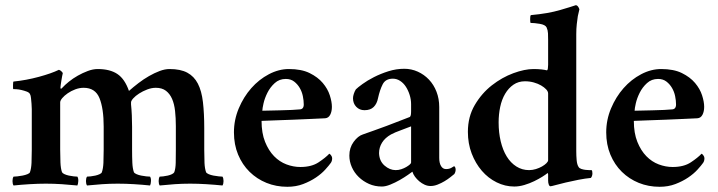

<svg xmlns="http://www.w3.org/2000/svg" viewBox="-20 -708 2757 737"><path d="M355 -443Q402 -443 430.5 -424Q459 -405 475 -359Q492 -374 511.5 -389Q531 -404 552 -416Q573 -428 593 -435.5Q613 -443 631 -443Q673 -443 699 -429Q725 -415 739.5 -387Q754 -359 759 -316Q764 -273 764 -216V-133Q764 -104 765 -82.5Q766 -61 771 -47Q773 -43 781 -39.5Q789 -36 799.5 -34Q810 -32 820 -31Q830 -30 834 -30Q838 -24 838 -13Q838 -2 834 4Q804 1 772 -1Q740 -3 710 -3Q679 -3 650.5 -1Q622 1 593 4Q589 -2 589 -13Q589 -24 593 -30Q598 -30 606.5 -31Q615 -32 624 -34Q633 -36 640 -39.5Q647 -43 649 -47Q654 -61 654.5 -83Q655 -105 655 -134V-224Q655 -255 652 -282Q649 -309 640.5 -328.5Q632 -348 617 -359.5Q602 -371 578 -371Q562 -371 545 -364.5Q528 -358 514 -349Q500 -340 491.5 -330.5Q483 -321 483 -315V-307Q485 -288 486 -265.5Q487 -243 487 -221V-134Q487 -105 488 -83Q489 -61 494 -47Q496 -43 504 -39.5Q512 -36 522 -34Q532 -32 541.5 -31Q551 -30 556 -30Q560 -24 559.5 -13Q559 -2 556 4Q527 1 495 -1Q463 -3 432 -3Q401 -3 372.5 -1Q344 1 314 4Q310 -2 310 -13Q310 -24 314 -30Q319 -30 328 -31Q337 -32 346 -34Q355 -36 362.5 -39.5Q370 -43 371 -47Q376 -61 377 -83Q378 -105 378 -134V-222Q378 -291 362 -331Q346 -371 301 -371Q285 -371 269 -365Q253 -359 240 -350Q227 -341 219 -331.5Q211 -322 211 -315V-134Q211 -108 212 -84.5Q213 -61 218 -47Q220 -43 227.5 -39.5Q235 -36 244.5 -34Q254 -32 263 -31Q272 -30 277 -30Q281 -24 280.5 -13Q280 -2 277 4Q247 1 217 -1Q187 -3 156 -3Q126 -3 93.5 -1Q61 1 32 4Q28 -2 28 -13Q28 -24 32 -30Q37 -30 46.5 -31Q56 -32 66.5 -34Q77 -36 85.5 -39.5Q94 -43 95 -47Q100 -61 101 -83Q102 -105 102 -134V-275Q102 -279 102 -289Q102 -299 101 -310Q100 -321 99 -331.5Q98 -342 95 -347Q92 -353 82.5 -356.5Q73 -360 62.5 -362.5Q52 -365 43 -365.5Q34 -366 31 -366Q30 -367 30 -371.5Q30 -376 30 -381.5Q30 -387 30.5 -391Q31 -395 32 -395Q81 -400 129 -413Q177 -426 206 -440Q211 -439 216 -434Q221 -429 221 -427Q220 -424 218.5 -415.5Q217 -407 215.5 -398Q214 -389 213 -381.5Q212 -374 212 -372Q212 -368 214 -367Q215 -367 219 -371Q229 -382 244.5 -394.5Q260 -407 278.5 -417.5Q297 -428 317 -435.5Q337 -443 355 -443Z M1077 -405Q1052 -405 1034.5 -389Q1017 -373 1006.5 -352Q996 -331 991.5 -311Q987 -291 987 -283Q990 -283 1010 -283.5Q1030 -284 1054 -284.5Q1078 -285 1100 -286Q1122 -287 1129 -288Q1146 -288 1146 -307Q1146 -322 1142.5 -339Q1139 -356 1130.5 -370.5Q1122 -385 1109 -395Q1096 -405 1077 -405ZM1089 -443Q1137 -443 1168.5 -427.5Q1200 -412 1219 -389.5Q1238 -367 1246 -342Q1254 -317 1254 -298Q1254 -280 1247.5 -267.5Q1241 -255 1228 -254Q1208 -253 1174.5 -251.5Q1141 -250 1105 -248.5Q1069 -247 1036 -246Q1003 -245 984 -244Q984 -197 997.5 -163.5Q1011 -130 1032 -108.5Q1053 -87 1079.5 -77Q1106 -67 1133 -67Q1176 -67 1203 -85Q1230 -103 1244 -118Q1247 -117 1251 -111.5Q1255 -106 1255 -101Q1255 -90 1250 -83Q1243 -73 1228.5 -57Q1214 -41 1192.5 -26.5Q1171 -12 1143.5 -1.5Q1116 9 1083 9Q1040 9 1003 -6Q966 -21 938 -48.5Q910 -76 894 -114.5Q878 -153 878 -200Q878 -248 896.5 -292Q915 -336 944.5 -369.5Q974 -403 1012 -423Q1050 -443 1089 -443Z M1499 -55Q1510 -55 1520.5 -58.5Q1531 -62 1539.5 -67Q1548 -72 1553 -76.5Q1558 -81 1558 -84V-223Q1541 -216 1518.5 -208Q1496 -200 1481 -192Q1458 -179 1446.5 -160.5Q1435 -142 1435 -120Q1436 -90 1456 -72.5Q1476 -55 1499 -55ZM1446 8Q1419 8 1396.5 -2Q1374 -12 1357 -28.5Q1340 -45 1330.5 -66.5Q1321 -88 1321 -111Q1321 -141 1337.5 -163.5Q1354 -186 1373 -192Q1390 -198 1414 -206.5Q1438 -215 1463.5 -224.5Q1489 -234 1513 -243.5Q1537 -253 1553 -259Q1556 -261 1557 -267Q1558 -273 1558 -281V-308Q1558 -326 1552.5 -343.5Q1547 -361 1538 -375Q1529 -389 1516 -397.5Q1503 -406 1488 -406Q1460 -406 1449 -384.5Q1438 -363 1431 -331Q1427 -310 1414.5 -297.5Q1402 -285 1379 -285Q1360 -285 1347.5 -298Q1335 -311 1335 -331Q1335 -338 1338 -347.5Q1341 -357 1346 -365Q1353 -372 1371.5 -385.5Q1390 -399 1415.5 -412Q1441 -425 1471 -434.5Q1501 -444 1532 -444Q1559 -444 1583.5 -433Q1608 -422 1626.5 -402.5Q1645 -383 1655.5 -356Q1666 -329 1666 -297V-102Q1666 -82 1673 -70.5Q1680 -59 1692 -59Q1704 -59 1712 -63.5Q1720 -68 1723 -70Q1726 -69 1727.5 -65Q1729 -61 1729 -57Q1729 -48 1724 -40Q1719 -36 1709 -28Q1699 -20 1686.5 -12.5Q1674 -5 1660 0.5Q1646 6 1633 6Q1621 6 1610 1Q1599 -4 1589.5 -12Q1580 -20 1573 -29.5Q1566 -39 1563 -49Q1559 -46 1545.5 -36.5Q1532 -27 1514.5 -17Q1497 -7 1478.5 0.5Q1460 8 1446 8Z M1995 -396Q1970 -396 1951 -383Q1932 -370 1919 -348Q1906 -326 1900 -297.5Q1894 -269 1894 -238Q1894 -199 1902 -165.5Q1910 -132 1925 -107.5Q1940 -83 1962 -69Q1984 -55 2011 -55Q2024 -55 2037 -59Q2050 -63 2060.5 -69Q2071 -75 2077.5 -81.5Q2084 -88 2084 -93V-349Q2084 -357 2076.5 -365Q2069 -373 2057 -380Q2045 -387 2029 -391.5Q2013 -396 1995 -396ZM2028 -443Q2045 -443 2058.5 -441.5Q2072 -440 2079 -438Q2082 -438 2083 -445Q2084 -452 2084 -459V-555Q2084 -568 2083.5 -580Q2083 -592 2078 -603Q2073 -613 2052 -616.5Q2031 -620 2017 -620Q2016 -620 2015.5 -624.5Q2015 -629 2015 -634Q2015 -639 2015.5 -644Q2016 -649 2018 -650Q2084 -656 2130 -669.5Q2176 -683 2190 -688Q2195 -688 2199 -682.5Q2203 -677 2204 -672Q2201 -660 2198 -646Q2196 -633 2194 -615.5Q2192 -598 2192 -577V-128Q2192 -110 2193.5 -93Q2195 -76 2201 -67Q2204 -62 2211.5 -59.5Q2219 -57 2227 -56Q2235 -55 2241.5 -55Q2248 -55 2251 -55Q2254 -52 2254 -42Q2254 -38 2252.5 -33Q2251 -28 2248 -25Q2227 -23 2201 -18Q2175 -13 2152 -7.5Q2129 -2 2112.5 2.5Q2096 7 2093 7Q2089 7 2086.5 0.5Q2084 -6 2084 -15V-38Q2084 -45 2081 -43Q2075 -38 2061.5 -29.5Q2048 -21 2030.5 -12.5Q2013 -4 1993 2Q1973 8 1954 8Q1919 8 1886.5 -8Q1854 -24 1829.5 -52.5Q1805 -81 1790.5 -119Q1776 -157 1776 -202Q1776 -260 1802.5 -305Q1829 -350 1868 -380.5Q1907 -411 1950.5 -427Q1994 -443 2028 -443Z M2506 -405Q2481 -405 2463.5 -389Q2446 -373 2435.5 -352Q2425 -331 2420.5 -311Q2416 -291 2416 -283Q2419 -283 2439 -283.5Q2459 -284 2483 -284.5Q2507 -285 2529 -286Q2551 -287 2558 -288Q2575 -288 2575 -307Q2575 -322 2571.5 -339Q2568 -356 2559.5 -370.5Q2551 -385 2538 -395Q2525 -405 2506 -405ZM2518 -443Q2566 -443 2597.5 -427.5Q2629 -412 2648 -389.5Q2667 -367 2675 -342Q2683 -317 2683 -298Q2683 -280 2676.5 -267.5Q2670 -255 2657 -254Q2637 -253 2603.5 -251.5Q2570 -250 2534 -248.5Q2498 -247 2465 -246Q2432 -245 2413 -244Q2413 -197 2426.5 -163.5Q2440 -130 2461 -108.5Q2482 -87 2508.5 -77Q2535 -67 2562 -67Q2605 -67 2632 -85Q2659 -103 2673 -118Q2676 -117 2680 -111.5Q2684 -106 2684 -101Q2684 -90 2679 -83Q2672 -73 2657.5 -57Q2643 -41 2621.5 -26.5Q2600 -12 2572.5 -1.5Q2545 9 2512 9Q2469 9 2432 -6Q2395 -21 2367 -48.5Q2339 -76 2323 -114.5Q2307 -153 2307 -200Q2307 -248 2325.5 -292Q2344 -336 2373.5 -369.5Q2403 -403 2441 -423Q2479 -443 2518 -443Z"/></svg>

Font: Vermiglione SemiBold
Style: Regular
Weight: 600
Version: Version 1.000